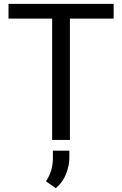

<svg xmlns="http://www.w3.org/2000/svg" viewBox="-20 -731 637 1003"><path d="M573.7 -710.9V-633.8H345.2V0H252.4V-633.8H24.4V-710.9ZM342.3 56.2V94.7Q342.3 133.3 325 177.7Q307.6 222.2 271.5 252L220.2 216.3Q238.3 188.5 247.3 159.2Q256.3 129.9 256.3 95.7V56.2Z"/></svg>

Font: Vazirmatn FD
Style: Regular
Weight: 400
Designer: Saber Rastikerdar
Foundry: Saber Rastikerdar
Version: Version 33.001